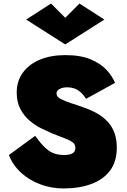

<svg xmlns="http://www.w3.org/2000/svg" viewBox="-20 -1030 712 1080"><path d="M178 -266 30 -158Q52 -101 98.5 -58.5Q145 -16 207 7Q269 30 336 30Q426 30 493.5 5Q561 -20 599 -70.5Q637 -121 637 -200Q637 -244 625 -279Q613 -314 589.5 -341Q566 -368 533 -388Q500 -408 458 -423Q417 -438 380.5 -449.5Q344 -461 321 -473.5Q298 -486 298 -504Q298 -515 305.5 -522.5Q313 -530 326.5 -534.5Q340 -539 358 -539Q378 -539 396.5 -533Q415 -527 432 -512.5Q449 -498 464 -474L627 -564Q613 -600 580 -636Q547 -672 490.5 -696Q434 -720 347 -720Q265 -720 203.5 -694Q142 -668 108 -620.5Q74 -573 74 -510Q74 -455 95 -416Q116 -377 147.5 -350.5Q179 -324 213 -307.5Q247 -291 272 -280Q312 -264 341.5 -253Q371 -242 387.5 -230.5Q404 -219 404 -199Q404 -184 396.5 -175Q389 -166 374.5 -162Q360 -158 340 -158Q315 -158 293.5 -164Q272 -170 253 -183.5Q234 -197 216 -217.5Q198 -238 178 -266ZM347 -930 267 -1010 127 -920 347 -780 567 -920 427 -1010Z"/></svg>

Font: Jost Black
Style: Regular
Weight: 900
Version: Version 3.710